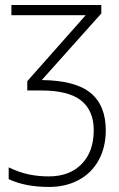

<svg xmlns="http://www.w3.org/2000/svg" viewBox="-20 -513 467 756"><path d="M144.5 -197.8Q276.9 -196.3 336.7 -147Q396.5 -97.7 396.5 0Q396.5 66.9 368.4 117.9Q340.3 168.9 289.3 196Q238.3 223.1 173.8 223.1Q79.1 223.1 14.2 192.4V146Q54.7 165.5 92.8 173.6Q130.9 181.6 171.9 181.6Q253.9 181.6 301.5 132.8Q349.1 84 349.1 0Q349.1 -78.1 299.1 -117.4Q249 -156.7 143.6 -156.7H87.4V-193.4L317.4 -453.1H24.9V-493.2H378.9V-460Z"/></svg>

Font: Bpm'online Open Sans Light
Style: Regular
Weight: 300
Foundry: Ascender Corporation
Version: Version 1.10